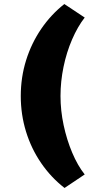

<svg xmlns="http://www.w3.org/2000/svg" viewBox="-20 -738 513 952"><path d="M300 194Q233 142 184 70.5Q135 -1 109 -85.5Q83 -170 83 -262Q83 -355 109.5 -439.5Q136 -524 184.5 -595Q233 -666 299 -718L400 -651Q365 -606 337.5 -542.5Q310 -479 295 -406.5Q280 -334 280 -262Q280 -190 295.5 -117.5Q311 -45 338 19Q365 83 400 127Z"/></svg>

Font: REM ExtraBold
Style: Regular
Weight: 800
Designer: Octavio Pardo
Foundry: Ashler Design
Version: Version 1.005;gftools[0.9.28]